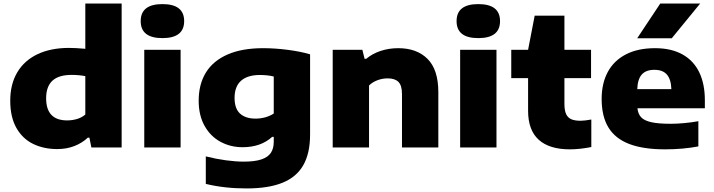

<svg xmlns="http://www.w3.org/2000/svg" viewBox="-20 -828 4009 1078"><path d="M37.5 -262.5Q37.5 -355.5 77.2 -422.2Q117 -489 191.2 -524Q265.5 -559 367.5 -559Q406 -559 459 -554V-808H663V0H493L482 -55H473Q441 -25 397.5 -8Q354 9 301 9Q226 9 166.5 -19.8Q107 -48.5 72.2 -109.5Q37.5 -170.5 37.5 -262.5ZM459 -185V-400.5Q423 -407.5 382 -407.5Q309.5 -407.5 274.2 -374.8Q239 -342 239 -276Q239 -152 357 -152Q386 -152 412.8 -160Q439.5 -168 459 -185Z M790 0V-548.5H994V0ZM770 -709.5Q770 -805 892 -805Q1014 -805 1014 -709.5Q1014 -614 892 -614Q770 -614 770 -709.5Z M1135.5 204.5V50Q1192.5 64.5 1248.2 72Q1304 79.5 1348.5 79.5Q1410 79.5 1447 67.2Q1484 55 1500.5 30.5Q1517 6 1517 -32.5V-59.5H1508Q1444.5 -1.5 1342 -1.5Q1274 -1.5 1217.8 -32Q1161.5 -62.5 1128.5 -121.5Q1095.5 -180.5 1095.5 -262.5Q1095.5 -355 1136.2 -421Q1177 -487 1258 -522.2Q1339 -557.5 1457 -557.5Q1524 -557.5 1595.5 -548.2Q1667 -539 1721 -523V-72.5Q1721 32.5 1683 99.2Q1645 166 1566.2 198Q1487.5 230 1364 230Q1240 230 1135.5 204.5ZM1517 -190.5V-398.5Q1482 -407 1439.5 -407Q1369.5 -407 1333.2 -374.5Q1297 -342 1297 -278.5Q1297 -218 1328 -190Q1359 -162 1415 -162Q1442.5 -162 1469 -169.2Q1495.5 -176.5 1517 -190.5Z M1848 -548.5H2014.5L2027 -498H2036.5Q2070 -526.5 2116.8 -542Q2163.5 -557.5 2216 -557.5Q2320.5 -557.5 2380.8 -497Q2441 -436.5 2441 -310.5V0H2237V-299.5Q2237 -348 2217.2 -368Q2197.5 -388 2157 -388Q2127 -388 2099 -377.5Q2071 -367 2052 -348V0H1848Z M2563.5 0V-548.5H2767.5V0ZM2543.5 -709.5Q2543.5 -805 2665.5 -805Q2787.5 -805 2787.5 -709.5Q2787.5 -614 2665.5 -614Q2543.5 -614 2543.5 -709.5Z M3300 -157V-2.5Q3273.5 3 3241 6.8Q3208.5 10.5 3180 10.5Q3064 10.5 3004.5 -43.5Q2945 -97.5 2945 -206V-389.5H2850.5V-548.5H2945L2982 -740H3149V-548.5H3298.5V-389.5H3149V-245Q3149 -209 3158.2 -188.2Q3167.5 -167.5 3187 -158.8Q3206.5 -150 3239.5 -150Q3262 -150 3300 -157Z M3937.5 -220H3559Q3562.5 -187.5 3580.2 -169Q3598 -150.5 3637.2 -141.8Q3676.5 -133 3746 -133Q3780.5 -133 3821.5 -136.8Q3862.5 -140.5 3901 -147.5V-6Q3814 10.5 3714 10.5Q3591 10.5 3512.5 -19.8Q3434 -50 3396 -112.5Q3358 -175 3358 -272.5Q3358 -360.5 3392.8 -424.5Q3427.5 -488.5 3494.8 -523Q3562 -557.5 3657.5 -557.5Q3748.5 -557.5 3811.2 -522.8Q3874 -488 3905.8 -422.5Q3937.5 -357 3937.5 -265.5ZM3558 -327.5H3749.5Q3747.5 -383 3724.2 -409.5Q3701 -436 3654 -436Q3607 -436 3583.5 -409.8Q3560 -383.5 3558 -327.5ZM3557.5 -613 3687 -808H3911L3751.5 -613Z"/></svg>

Font: Encode Sans Expanded ExtraBold
Style: Regular
Weight: 800
Width: 7
Designer: Multiple Designers
Foundry: Impallari Type
Version: Version 2.000